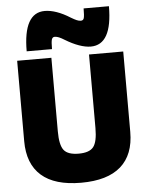

<svg xmlns="http://www.w3.org/2000/svg" viewBox="-65 -1056 857 1118"><g transform="rotate(-5 364.0 -497.5)"><path d="M364 10Q210 10 132 -58.5Q54 -127 54 -260V-730H254V-300Q254 -220 277.5 -190Q301 -160 364 -160Q427 -160 450.5 -190Q474 -220 474 -300V-730H674V-260Q674 -127 596 -58.5Q518 10 364 10ZM489 -775Q458 -775 420 -788.5Q382 -802 341 -827Q322 -839 308.5 -844.5Q295 -850 284 -850Q271 -850 266.5 -836.5Q262 -823 262 -780H114Q114 -1005 239 -1005Q271 -1005 308.5 -992Q346 -979 387 -953Q407 -941 420 -935.5Q433 -930 444 -930Q458 -930 462 -943.5Q466 -957 466 -1000H614Q614 -775 489 -775Z"/></g></svg>

Font: M PLUS 1 Black
Style: Regular
Weight: 900
Designer: Coji Morishita
Foundry: UNDERFOREST DESIGN
Version: Version 1.001